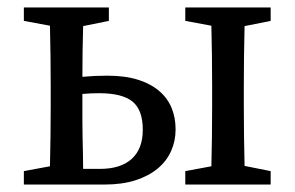

<svg xmlns="http://www.w3.org/2000/svg" viewBox="-20 -495 790 515"><path d="M477 0V-36L547 -49Q548 -87 548.5 -131Q549 -175 549 -210V-265Q549 -299 548.5 -343.5Q548 -388 547 -426L477 -439V-475H706V-439L636 -425Q635 -387 634.5 -343Q634 -299 634 -265V-210Q634 -175 634.5 -131.5Q635 -88 636 -50L706 -36V0ZM44 0V-36L114 -49Q115 -87 115.5 -131Q116 -175 116 -210V-265Q116 -299 115.5 -343.5Q115 -388 114 -426L44 -439V-475H272V-439L203 -425Q202 -394 201.5 -357.5Q201 -321 201 -289Q234 -292 268 -292Q316 -292 350.5 -281Q385 -270 407.5 -250.5Q430 -231 440.5 -205Q451 -179 451 -148Q451 -117 439 -90Q427 -63 403 -43Q379 -23 343.5 -11.5Q308 0 260 0ZM201 -210Q201 -192 201 -170.5Q201 -149 201.5 -126.5Q202 -104 202.5 -82.5Q203 -61 203 -42H248Q304 -42 333.5 -69Q363 -96 363 -147Q363 -200 335.5 -222.5Q308 -245 246 -245Q234 -245 223 -244.5Q212 -244 201 -243Z"/></svg>

Font: Source Serif Pro
Style: Regular
Weight: 400
Designer: Frank Grießhammer
Foundry: Adobe Systems Incorporated
Version: Version 2.000;PS 1.000;hotconv 16.6.51;makeotf.lib2.5.65220